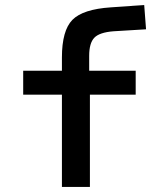

<svg xmlns="http://www.w3.org/2000/svg" viewBox="-20 -740 654 760"><path d="M71.8 -365.2V-460H225.1V-512.2Q225.1 -619.1 266.6 -661.4Q308.1 -703.6 418.9 -710.9L550.8 -720.2L558.1 -624L429.2 -616.2Q373.5 -611.8 353.3 -590.6Q333 -569.3 333 -519V-460H517.1V-365.2H335.9V0H225.1V-365.2Z"/></svg>

Font: IntelOne Mono Medium
Style: Regular
Weight: 500
Designer: Fred Shallcrass
Foundry: Frere-Jones Type LLC
Version: Version 1.200;hotconv 1.1.0;makeotfexe 2.6.0;FJTRelease1.2